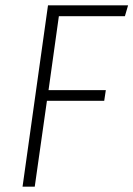

<svg xmlns="http://www.w3.org/2000/svg" viewBox="-20 -704 503 724"><path d="M463 -684 451 -643H202L163 -364H379L373 -324H157L111 0H65L161 -684Z"/></svg>

Font: Fira Sans Condensed ExtraLight
Style: Italic
Weight: 275
Width: 3
Italic angle: -8°
Designer: Carrois Corporate & Edenspiekermann AG
Foundry: Carrois Corporate GbR & Edenspiekermann AG
Version: Version 4.203